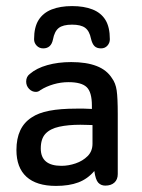

<svg xmlns="http://www.w3.org/2000/svg" viewBox="-20 -601 467 631"><path d="M282 -243Q265 -244 256 -244Q247 -244 242 -244Q237 -244 231 -244Q178 -244 142 -237Q106 -230 84 -215Q34 -183 34 -108Q34 -50 67 -20Q100 10 164 10Q207 10 237.5 -1.5Q268 -13 290 -39Q294 -10 303 -0.5Q312 9 326 9Q345 9 356 -1Q367 -11 367 -29V-226Q367 -279 363.5 -303.5Q360 -328 348 -344Q331 -371 297.5 -384Q264 -397 214 -397Q171 -397 135.5 -387Q100 -377 78 -358Q66 -349 66 -333Q66 -319 75.5 -309Q85 -299 98 -299Q106 -299 113 -305Q132 -317 156 -324Q180 -331 205 -331Q248 -331 265 -314.5Q282 -298 282 -254ZM284 -190V-129Q284 -104 268 -88Q252 -72 228.5 -64Q205 -56 182 -56Q114 -56 114 -113Q114 -145 129.5 -161.5Q145 -178 174.5 -184.5Q204 -191 244 -191Q260 -191 266 -190.5Q272 -190 284 -190ZM154 -471Q159 -498 173 -509Q187 -520 217 -520Q246 -520 260 -509.5Q274 -499 279 -474Q283 -457 290.5 -449.5Q298 -442 312 -442Q325 -442 333 -451Q341 -460 341 -472Q341 -512 326.5 -535.5Q312 -559 284 -570Q256 -581 217 -581Q178 -581 150 -570Q122 -559 107 -535.5Q92 -512 92 -472Q92 -460 100.5 -451Q109 -442 122 -442Q148 -442 154 -471Z"/></svg>

Font: Beiruti Medium
Style: Regular
Weight: 500
Designer: Arlette Boutros
Foundry: Boutros
Version: Version 1.41